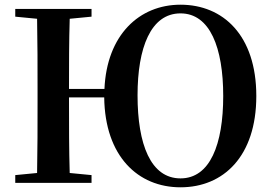

<svg xmlns="http://www.w3.org/2000/svg" viewBox="-20 -779 1160 818"><path d="M749 -19C622 -19 566 -164 566 -373C566 -575 622 -722 749 -722C875 -722 931 -575 931 -370C931 -164 875 -19 749 -19ZM749 19C931 19 1072 -112 1072 -370C1072 -629 930 -759 749 -759C574 -759 435 -631 425 -400H274C274 -501 274 -601 277 -699L370 -708V-741H45V-708L138 -699C140 -597 140 -496 140 -394V-346C140 -243 140 -141 138 -42L45 -33V0H370V-33L277 -42C274 -141 274 -243 274 -364H424C427 -113 568 19 749 19Z"/></svg>

Font: Noto Serif JP
Style: Bold
Weight: 700
Designer: Ryoko NISHIZUKA 西塚涼子 (kana & ideographs); Frank Grießhammer (Latin, Greek & Cyrillic); Wenlong ZHANG 张文龙 (bopomofo); San
Foundry: Adobe
Version: Version 2.001;hotconv 1.1.0;makeotfexe 2.6.0